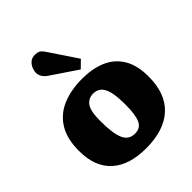

<svg xmlns="http://www.w3.org/2000/svg" viewBox="-228 -953 1102 1102"><g transform="rotate(-45 323.5 -402.0)"><path d="M315 14Q178 14 104.5 -52.5Q31 -119 31 -249Q31 -347 69.5 -409Q108 -471 177 -500Q246 -529 337 -529Q419 -529 482 -502.5Q545 -476 580.5 -418Q616 -360 616 -268Q616 -129 538 -57.5Q460 14 315 14ZM329 -91Q375 -91 391.5 -129.5Q408 -168 408 -249Q408 -319 397.5 -356.5Q387 -394 367.5 -409Q348 -424 321 -424Q284 -424 261.5 -395Q239 -366 239 -282Q239 -183 259 -137Q279 -91 329 -91ZM369 -572 212 -678Q191 -692 182 -708.5Q173 -725 173 -741Q173 -754 180 -772.5Q187 -791 202.5 -804.5Q218 -818 243 -818Q260 -818 272.5 -812Q285 -806 299 -785L413 -615Z"/></g></svg>

Font: Literata 12pt ExtraBold
Style: Regular
Weight: 800
Designer: Latin by Veronika Burian and Jose Scaglione. Greek by Irene Vlachou. Cyrillic by Vera Evstafieva.
Foundry: TypeTogether
Version: Version 3.002